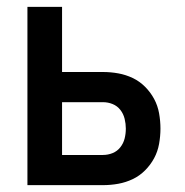

<svg xmlns="http://www.w3.org/2000/svg" viewBox="-20 -540 540 560"><path d="M60 0V-520H161V-330H280Q303 -330 325 -326Q347 -322 367 -312.5Q387 -303 403 -287Q419 -271 429.5 -251.5Q440 -232 444 -209.5Q448 -187 448 -165Q448 -143 444 -120.5Q440 -98 429.5 -78.5Q419 -59 403 -43Q387 -27 367 -17.5Q347 -8 325 -4Q303 0 280 0ZM280 -88Q295 -88 308.5 -93.5Q322 -99 331 -110.5Q340 -122 343.5 -136Q347 -150 347 -165Q347 -179 343.5 -193.5Q340 -208 331 -219.5Q322 -231 308.5 -236.5Q295 -242 280 -242H161V-88Z"/></svg>

Font: Iosevka SS04 Semibold
Style: Regular
Weight: 600
Monospace: yes
Designer: Belleve Invis
Foundry: Belleve Invis
Version: Version 19.0.0; ttfautohint (v1.8.4)